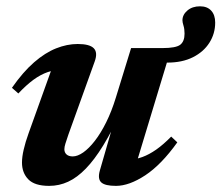

<svg xmlns="http://www.w3.org/2000/svg" viewBox="-20 -588 716 621"><path d="M302.9 -36.3 361 -237.6 372.6 -228.5Q342 -163.7 313.8 -117.5Q285.5 -71.4 257.5 -42.6Q229.6 -13.8 200.5 -0.3Q171.4 13.2 139 13.2Q92.2 13.2 71.7 -7.8Q51.1 -28.8 51.1 -62.4Q51.1 -80.3 56.6 -104.1Q62 -127.9 72.5 -157L158.4 -396.3L183.4 -361.9Q158.3 -362.9 134.9 -355Q111.5 -347 88.2 -330Q64.9 -312.9 39.3 -285.7L18.6 -304Q54.6 -355.5 90.3 -386.5Q126.1 -417.6 161.5 -431.6Q196.9 -445.7 231.2 -445.7Q269.7 -445.7 283.2 -432Q296.7 -418.3 286.5 -389.7L201.1 -152.4Q194.7 -133.8 191.5 -123.3Q188.2 -112.8 188.2 -105.1Q188.2 -94.9 195.2 -88.5Q202.2 -82.1 215.3 -82.1Q230.8 -82.1 249.3 -95Q267.8 -108 286.8 -132.5Q305.9 -157.1 323.5 -192.5Q341.1 -227.9 354.9 -272.9L404 -432.5H534L414.4 -37.7L398.1 -71.7Q418.8 -72.3 440.4 -80.1Q461.9 -87.9 485.2 -104.1Q508.4 -120.4 533.7 -146.2L553.5 -127.6Q501.8 -55.3 449.8 -21Q397.7 13.2 355.1 13.2Q319.8 13.2 307.6 2Q295.3 -9.3 302.9 -36.3ZM676 -515Q676 -479.4 657.3 -449.8Q638.6 -420.3 604 -402.9Q569.4 -385.5 521.1 -385.5H440.6L455 -432.5H505.2Q549.1 -432.5 563 -443.3Q576.9 -454.2 576.9 -479.1Q576.9 -494.4 573.5 -505Q570.1 -515.7 570.1 -522.1Q570.1 -540.4 586.1 -554Q602 -567.6 627 -567.6Q650.2 -567.6 663.1 -553.6Q676 -539.6 676 -515Z"/></svg>

Font: Newsreader Text
Style: Italic
Weight: 400
Italic angle: -17°
Designer: Hugues Gentile
Foundry: Production Type
Version: Version 1.001